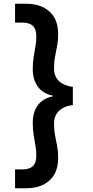

<svg xmlns="http://www.w3.org/2000/svg" viewBox="-20 -831 496 1020"><path d="M121 169H60V69H98Q136 69 154.5 51.5Q173 34 173 -5Q173 -31 168.5 -57Q164 -83 159 -112.5Q154 -142 154 -179Q154 -233 180 -270.5Q206 -308 263 -320V-322Q206 -334 180 -372Q154 -410 154 -462Q154 -500 159 -529.5Q164 -559 168.5 -585Q173 -611 173 -637Q173 -676 154.5 -693.5Q136 -711 98 -711H60V-811H121Q196 -811 242.5 -770Q289 -729 289 -649Q289 -615 283.5 -587Q278 -559 272.5 -531Q267 -503 267 -467Q267 -443 276.5 -423Q286 -403 308 -389Q330 -375 367 -369V-273Q330 -268 308 -253.5Q286 -239 276.5 -219Q267 -199 267 -176Q267 -141 272.5 -112Q278 -83 283.5 -55Q289 -27 289 7Q289 87 242.5 128Q196 169 121 169Z"/></svg>

Font: DM Sans 24pt SemiBold
Style: Regular
Weight: 600
Designer: Colophon Foundry, Jonny Pinhorn
Foundry: Colophon Foundry
Version: Version 4.004;gftools[0.9.30]